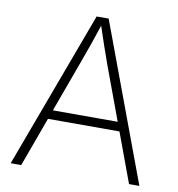

<svg xmlns="http://www.w3.org/2000/svg" viewBox="-81 -802 812 876"><g transform="rotate(10 324.5 -364.0)"><path d="M26.4 0 296.4 -727.5H352.1L622.6 0H574.7L382.3 -520Q368.2 -559.6 352.3 -605.2Q336.4 -650.9 317.9 -708H330.1Q311.5 -650.9 295.4 -604.7Q279.3 -558.6 265.1 -520L75.2 0ZM142.6 -229V-271H506.8V-229Z"/></g></svg>

Font: Inter 17pt ExtraLight
Style: Regular
Weight: 250
Version: Version 4.001;git-66647c0bb